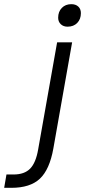

<svg xmlns="http://www.w3.org/2000/svg" viewBox="-131 -702 417 921"><path d="M148 -617Q148 -646 165.5 -664Q183 -682 211 -682Q232 -682 244.5 -670.5Q257 -659 257 -639Q257 -610 239.5 -592Q222 -574 193 -574Q173 -574 160.5 -586Q148 -598 148 -617ZM-100 135H-66Q-14 135 13.5 107Q41 79 52 15L143 -499H215L125 10Q107 111 60.5 155Q14 199 -77 199H-111Z"/></svg>

Font: Bai Jamjuree
Style: Italic
Weight: 400
Italic angle: -10°
Version: Version 1.000; ttfautohint (v1.6)